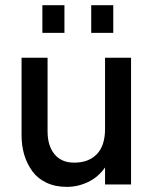

<svg xmlns="http://www.w3.org/2000/svg" viewBox="-20 -710 601 739"><path d="M143.1 -583.5V-689.9H228V-583.5ZM331.1 -583.5V-689.9H416V-583.5ZM237.3 9.3Q192.4 9.3 158.2 -7.1Q124 -23.4 103.8 -51.8Q83.5 -80.1 73.2 -114.7Q63 -149.4 63 -189.5V-487.8H163.1V-204.6Q163.1 -148.9 189.7 -116.5Q216.3 -84 265.6 -84Q321.3 -84 352.8 -116.7Q384.3 -149.4 384.3 -213.9V-487.8H484.4V0H384.3V-65.4Q358.4 -28.3 319.1 -9.5Q279.8 9.3 237.3 9.3Z"/></svg>

Font: HK Grotesk SemiBold Legacy
Style: Regular
Weight: 600
Designer: Alfredo Marco Pradil
Foundry: Hanken Design Co.
Version: Version 2.022;PS 002.022;hotconv 1.0.88;makeotf.lib2.5.64775